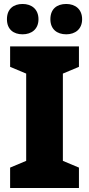

<svg xmlns="http://www.w3.org/2000/svg" viewBox="-20 -948 448 968"><path d="M15 -851C15 -800 48 -775 94 -775C139 -775 174 -801 174 -851C174 -902 139 -928 94 -928C48 -928 15 -903 15 -851ZM234 -851C234 -801 267 -775 314 -775C359 -775 394 -801 394 -851C394 -902 359 -928 314 -928C267 -928 234 -903 234 -851ZM378 0V-103L297 -137V-577L378 -611V-714H31V-611L112 -577V-137L31 -103V0Z"/></svg>

Font: Noto Sans Armenian SemiCondensed Black
Style: Regular
Weight: 900
Width: 4
Designer: Monotype Design Team
Foundry: Monotype Imaging Inc.
Version: Version 2.008